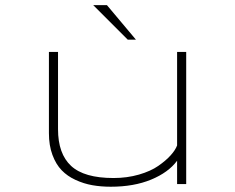

<svg xmlns="http://www.w3.org/2000/svg" viewBox="-20 -698 890 728"><path d="M495.5 -547.5H464.5L333.5 -678.5H385.5ZM400 10Q362.5 10 330 4.2Q297.5 -1.5 266.5 -15.8Q235.5 -30 213.8 -52.5Q192 -75 178.8 -110.8Q165.5 -146.5 165.5 -193V-501H200V-208Q200 -115 249.5 -69Q299 -23 410.5 -23Q462 -23 506.8 -36Q551.5 -49 580.2 -69Q609 -89 627 -109Q645 -129 651.5 -146.5V-501H686V0H651.5V-88.5Q618.5 -44 553 -17Q487.5 10 400 10Z"/></svg>

Font: League Mono Wide Thin
Style: Regular
Weight: 100
Width: 8
Designer: Tyler Finck
Foundry: The League of Moveable Type / Tyler Finck
Version: Version 2.210